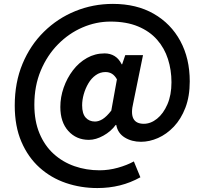

<svg xmlns="http://www.w3.org/2000/svg" viewBox="-20 -772 1047 982"><path d="M477.9 189.8Q393.5 189.8 317.2 163.9Q241 138 182.2 85.1Q123.5 32.2 89.5 -46.9Q55.4 -126 55.4 -232.1Q55.4 -350.1 95.1 -445.5Q134.8 -541 204.7 -609.6Q274.5 -678.3 365.3 -715.2Q456 -752.1 557.4 -752.1Q678 -752.1 766.1 -701.7Q854.2 -651.2 902.3 -562.2Q950.5 -473.1 950.5 -355.8Q950.5 -279 928.2 -220.9Q905.9 -162.9 869 -124.1Q832.1 -85.4 788.2 -66.1Q744.3 -46.8 701.2 -46.8Q653.5 -46.8 617.9 -68.8Q582.3 -90.7 574.6 -133H571.8Q547.3 -99.6 508.7 -78.2Q470.1 -56.7 434.5 -56.7Q370.6 -56.7 329.6 -101.9Q288.6 -147.1 288.6 -225Q288.6 -274.9 305.6 -323.7Q322.6 -372.4 352.9 -412.3Q383.2 -452.1 424.7 -475.5Q466.2 -498.9 515.2 -498.9Q543.5 -498.9 565.8 -485.4Q588.1 -471.9 602.6 -442.8H604.6L620.6 -489.9H711.4L661.7 -246.3Q635.4 -138.9 715.7 -138.9Q750.9 -138.9 783.2 -164.8Q815.5 -190.7 836.3 -238.5Q857 -286.3 857 -351.2Q857 -414.1 839 -470.1Q821 -526.2 783.2 -569.1Q745.4 -612.1 686.2 -636.8Q627 -661.6 545.1 -661.6Q471.4 -661.6 402.1 -631.7Q332.7 -601.9 277.1 -545.7Q221.5 -489.5 188.6 -411.3Q155.7 -333.1 155.7 -236.5Q155.7 -152.6 182 -89.8Q208.2 -26.9 254.5 15.1Q300.9 57.1 361.1 78Q421.3 99 489.3 99Q535.9 99 582.7 86Q629.5 72.9 664.6 53.6L698 134.7Q647.1 162.9 592.9 176.3Q538.6 189.8 477.9 189.8ZM465.8 -150.4Q485 -150.4 505.2 -163Q525.3 -175.7 549.2 -206.3L578 -366.2Q567.1 -385.7 552.8 -394.6Q538.5 -403.5 519.3 -403.5Q492.2 -403.5 469.8 -387.6Q447.3 -371.7 432.1 -345.8Q416.8 -319.9 408.4 -290.3Q400.1 -260.7 400.1 -233.3Q400.1 -190.9 418.2 -170.6Q436.3 -150.4 465.8 -150.4Z"/></svg>

Font: Noto Sans HK Thin
Style: Regular
Weight: 100
Designer: Ryoko NISHIZUKA 西塚涼子 (kana, bopomofo & ideographs); Paul D. Hunt (Latin, Greek & Cyrillic); Sandoll Communications 산돌커뮤니
Foundry: Adobe
Version: Version 2.004-H2;hotconv 1.0.118;makeotfexe 2.5.65603